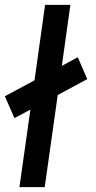

<svg xmlns="http://www.w3.org/2000/svg" viewBox="-28 -770 397 790"><path d="M261.5 -750 226.5 -499 292 -534.5 331 -444.5 209.5 -379 156 0H52L97 -319L31.5 -284L-8 -374L114 -439.5L157.5 -750Z"/></svg>

Font: Urbanist SemiBold
Style: Italic
Weight: 600
Italic angle: -8°
Designer: Corey Hu
Foundry: Corey Hu
Version: Version 1.321; ttfautohint (v1.8.4.7-5d5b)